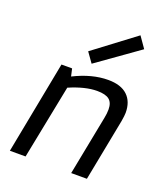

<svg xmlns="http://www.w3.org/2000/svg" viewBox="-137 -839 808 934"><g transform="rotate(20 267.0 -372.5)"><path d="M23.8 0ZM406.2 -352.5Q406.2 -387.5 386.9 -403.1Q367.5 -418.8 323.8 -418.8Q262.5 -418.8 181.2 -383.8L105 0H23.8L116.2 -480H171.2L180 -441.2Q272.5 -487.5 356.2 -487.5Q422.5 -487.5 456.2 -455.6Q490 -423.8 490 -366.2Q490 -352.5 485 -322.5L422.5 0H341.2L401.2 -307.5Q406.2 -331.2 406.2 -352.5ZM468.8 -687.5 252.5 -533.8 216.2 -585 428.8 -745Z"/></g></svg>

Font: Cambay
Style: Italic
Weight: 400
Italic angle: -11°
Designer: Pooja Saxena
Foundry: Pooja Saxena
Version: Version 1.019;PS 001.019;hotconv 1.0.70;makeotf.lib2.5.58329